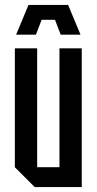

<svg xmlns="http://www.w3.org/2000/svg" viewBox="-20 -755 390 775"><path d="M310 -560V0H120L40 -80V-560H130V-80H220V-560ZM125 -615H45L95 -735H255L305 -615H225L202 -675H148Z"/></svg>

Font: Tektur Condensed
Style: Regular
Weight: 400
Width: 3
Designer: Adam Jagosz
Foundry: Adam Jagosz
Version: Version 1.005;gftools[0.9.30]